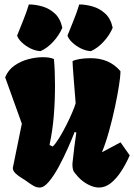

<svg xmlns="http://www.w3.org/2000/svg" viewBox="-20 -841 608 871"><path d="M159.7 9.8Q146 9.8 133.3 2.7Q120.6 -4.4 106 -15.1Q94.2 -23.9 78.1 -33.7Q62 -43.5 50 -54.9Q38.1 -66.4 38.1 -79.1L79.1 -279.8L3.4 -490.2Q17.1 -523.9 46.1 -543.9Q75.2 -564 109.6 -572.8Q144 -581.5 173.8 -581.5Q207 -581.5 224.6 -573.2Q227.1 -546.4 228.3 -516.4Q229.5 -486.3 229.5 -454.6Q229.5 -382.8 224.1 -316.4Q218.8 -250 204.6 -183.1L219.2 -176.3Q232.9 -189.5 249.3 -216.3Q265.6 -243.2 281.2 -274.2Q296.9 -305.2 308.3 -332.3Q319.8 -359.4 323.2 -373Q317.4 -442.9 314.5 -481.4Q311.5 -520 310.3 -537.8Q309.1 -555.7 309.1 -563.5Q316.9 -568.8 339.8 -573Q362.8 -577.1 391.1 -577.1Q476.6 -577.1 526.4 -518.1V-512.7Q526.4 -495.6 519.8 -452.9Q513.2 -410.2 501.5 -355.2Q489.7 -300.3 474.6 -245.8Q459.5 -191.4 442.4 -150.4L526.9 -195.3L568.4 -136.2Q551.8 -97.7 530 -64.2Q508.3 -30.8 482.9 -10.5Q457.5 9.8 429.2 9.8Q406.2 9.8 380.1 -3.7Q354 -17.1 334 -39.1Q326.2 -47.9 317.4 -58.8Q308.6 -69.8 308.6 -94.2Q308.6 -97.7 308.8 -101.1Q309.1 -104.5 309.6 -107.9Q313.5 -145 317.4 -175.8Q321.3 -206.5 326.2 -239.3L318.8 -242.7Q306.6 -210.9 287.6 -168.2Q268.6 -125.5 246.6 -84.7Q224.6 -43.9 202.1 -17.1Q179.7 9.8 159.7 9.8ZM392.1 -608.9Q368.7 -610.4 345.9 -621.8Q323.2 -633.3 306.9 -649.2Q290.5 -665 286.1 -679.7Q300.3 -714.4 309.1 -736.6Q317.9 -758.8 325 -777.6Q332 -796.4 339.4 -820.8Q369.1 -820.8 400.9 -811.5Q432.6 -802.2 457.5 -779.3Q482.4 -756.3 491.2 -714.8Q477.1 -681.2 449.7 -651.6Q422.4 -622.1 392.1 -608.9ZM163.6 -608.9Q140.1 -610.4 117.4 -621.8Q94.7 -633.3 78.4 -649.2Q62 -665 57.6 -679.7Q71.8 -714.4 80.6 -736.6Q89.4 -758.8 96.4 -777.6Q103.5 -796.4 110.8 -820.8Q141.1 -820.8 172.9 -811.5Q204.6 -802.2 229.2 -779.3Q253.9 -756.3 262.7 -714.8Q248.5 -681.2 221.2 -651.6Q193.8 -622.1 163.6 -608.9Z"/></svg>

Font: Fruktur
Style: Regular
Weight: 400
Designer: Viktoriya Grabowska, Eben Sorkin
Foundry: Viktoriya Grabowska
Version: Version 1.008; ttfautohint (v1.8.4.7-5d5b)